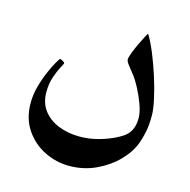

<svg xmlns="http://www.w3.org/2000/svg" viewBox="-97 -514 819 828"><g transform="rotate(15 313.0 -99.5)"><path d="M571.3 -82Q571.3 -36.6 564.9 -7.6Q558.6 21.5 550.3 44.9Q534.2 88.9 495.1 128.9Q456.1 168.9 400.9 194.6Q345.7 220.2 281.7 220.2Q224.1 220.2 171.4 194.1Q118.7 168 85.4 118.7Q52.2 69.3 52.2 0Q52.2 -37.1 62.7 -75Q73.2 -112.8 87.2 -144.5Q101.1 -176.3 112.5 -195.8Q124 -215.3 126 -215.3Q129.9 -215.3 138.7 -210.4Q147.5 -205.6 147.5 -201.2Q147.5 -199.2 137 -180.2Q126.5 -161.1 116 -130.4Q105.5 -99.6 105.5 -61.5Q105.5 -14.2 130.6 19Q155.8 52.2 198.5 69.3Q241.2 86.4 293 86.4Q335.9 86.4 377.2 75Q418.5 63.5 449.7 47.6Q481 31.7 492.7 19Q505.4 6.3 512.2 -12.2Q519 -30.8 519 -56.6Q519 -81.5 506.6 -116Q494.1 -150.4 477.3 -182.4Q460.4 -214.4 446.8 -231Q431.6 -250.5 419.9 -265.4Q408.2 -280.3 408.2 -288.6Q408.2 -298.3 416 -318.8Q423.8 -339.4 434.3 -361.8Q444.8 -384.3 453.6 -400.6Q462.4 -417 464.4 -418.9Q482.4 -389.6 501.2 -344.2Q520 -298.8 535.9 -248.5Q551.8 -198.2 561.5 -153.8Q571.3 -109.4 571.3 -82Z"/></g></svg>

Font: Scheherazade New
Style: Bold
Weight: 700
Designer: SIL International
Foundry: SIL International
Version: Version 4.000